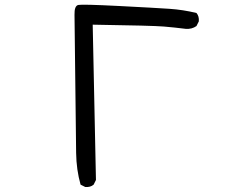

<svg xmlns="http://www.w3.org/2000/svg" viewBox="-20 -781 1040 804"><path d="M336.9 2 317.4 -7.8Q299.8 -70.3 298.8 -140.1Q297.9 -210 292 -718.8Q291 -756.8 308.1 -760.3Q325.2 -763.7 478.5 -755.9Q631.8 -748 689.5 -744.1Q747.1 -740.2 802.7 -726.6Q814.5 -712.9 812.5 -691.4L802.7 -671.9Q783.2 -658.2 757.8 -660.2Q711.9 -666 666 -669.9Q620.1 -673.8 368.2 -677.7L381.8 -27.3L372.1 -7.8Q358.4 3.9 336.9 2Z"/></svg>

Font: NaikaiFont
Style: Regular-Lite
Weight: 400
Version: Version 1.67